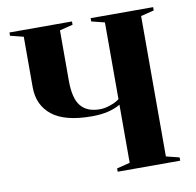

<svg xmlns="http://www.w3.org/2000/svg" viewBox="-78 -781 882 862"><g transform="rotate(-10 362.5 -350.0)"><path d="M450 -320V-670L390 -685V-700H675V-685L615 -670V-30L675 -15V0H390V-15L450 -30V-295Q400 -265 320 -265Q197 -265 138.5 -311.5Q80 -358 80 -440V-670L20 -685V-700H305V-685L245 -670V-440Q245 -360 273.5 -325Q302 -290 360 -290Q382 -290 404.5 -297.5Q427 -305 438 -312Z"/></g></svg>

Font: Yeseva One
Style: Regular
Weight: 400
Designer: Jovanny Lemonad
Foundry: Jovanny Lemonad
Version: Version 2.000